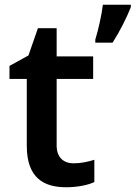

<svg xmlns="http://www.w3.org/2000/svg" viewBox="-20 -780 572 810"><path d="M532 -750V-760H414C409 -717 394 -651 382 -613V-600H455C487 -650 516 -709 532 -750ZM291 -91C249 -91 219 -115 219 -166V-447H373V-542H219V-661H140L100 -546L20 -502V-447H93V-165C93 -28 166 10 259 10C306 10 351 1 378 -12V-106C353 -98 322 -91 291 -91Z"/></svg>

Font: Noto Sans Sinhala SemiBold
Style: Regular
Weight: 600
Designer: Jelle Bosma - Monotype Design Team
Foundry: Monotype Imaging Inc.
Version: Version 2.006